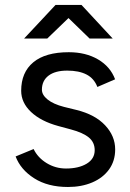

<svg xmlns="http://www.w3.org/2000/svg" viewBox="-20 -734 519 766"><path d="M42.3 -109.8 114.1 -139.4Q130.8 -104.8 166.2 -83.2Q201.6 -61.7 243.3 -61.7Q293.6 -61.7 325.7 -80.9Q357.8 -100.2 357.8 -134.8Q357.8 -166.2 334.3 -185.6Q310.8 -204.9 262.6 -217.7L213 -231.1Q143.2 -250.1 103.8 -287.3Q64.5 -324.4 64.5 -371.9Q64.5 -445.3 112.9 -485.5Q161.3 -525.7 254.5 -525.7Q322.3 -525.7 371.3 -496.9Q420.3 -468.1 439.2 -417.6L368.5 -387.1Q355.3 -421.3 325 -436.8Q294.8 -452.3 248 -452.3Q200.1 -452.3 173.6 -432.2Q147.2 -412 147.2 -376.1Q147.2 -355.4 169.8 -337.1Q192.3 -318.7 235.2 -307.6L285.7 -295.2Q359.5 -276.8 399.5 -234Q439.5 -191.3 439.5 -137.8Q439.5 -92.1 415.3 -58.3Q391.1 -24.6 348.4 -6.3Q305.6 12 251.2 12Q170.7 12 116.4 -22.7Q62.1 -57.3 42.3 -109.8ZM202.6 -711.1V-714.3H305.2L429.6 -580.3H337.4ZM201.6 -714.3H304.2V-711.1L168.6 -580.3H76.2Z"/></svg>

Font: 寒蝉端黑体 Light
Style: Regular
Weight: 300
Designer: ChillDuanSans {Warren2060}; 
Source Han Sans {Ryoko NISHIZUKA 西塚涼子 (kana, bopomofo & ideographs); Paul D. Hunt (Latin, G
Foundry: ChillType&Adobe
Version: Version 1.300;Glyphs 3.3 (3306)